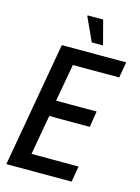

<svg xmlns="http://www.w3.org/2000/svg" viewBox="-129 -947 744 1020"><g transform="rotate(15 242.5 -437.5)"><path d="M10 0 131 -687H485L470 -600H215L178 -394H401L387 -306H164L125 -87H384L369 0ZM281 -742 222 -871 223 -875H308L343 -742Z"/></g></svg>

Font: Archivo ExtraCondensed Medium
Style: Italic
Weight: 500
Width: 2
Italic angle: -10°
Designer: Hector Gatti
Foundry: Omnibus-Type
Version: Version 2.001